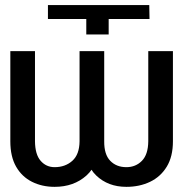

<svg xmlns="http://www.w3.org/2000/svg" viewBox="-20 -723 726 753"><path d="M318.4 -648.4H168V-703.1H565.4L566.4 -648.4H406.2V-587.9H318.4ZM292 -522.5H369.1V-168.9Q368.7 -79.1 319.1 -34.7Q269.5 9.8 194.3 9.8Q145 9.8 105.5 -10Q65.9 -29.8 43.2 -69.3Q20.5 -108.9 20.5 -168.9V-522.5H117.2V-168.9Q117.7 -117.2 139.4 -92.3Q161.1 -67.4 194.3 -67.4Q235.8 -67.4 263.7 -92.3Q291.5 -117.2 292 -168.9ZM561.5 -522.5H658.2V-168.9Q658.2 -108.9 634 -69.3Q609.9 -29.8 568.6 -10Q527.3 9.8 475.6 9.8Q403.8 9.8 357.4 -34.7Q311 -79.1 311.5 -168.9V-522.5H388.7V-168.9Q388.2 -117.2 412.4 -92.3Q436.5 -67.4 475.6 -67.4Q512.2 -67.4 536.6 -92.3Q561 -117.2 561.5 -168.9Z"/></svg>

Font: Inter Display V
Style: Regular
Weight: 400
Designer: Rasmus Andersson
Foundry: rsms
Version: Version 3.015;git-src